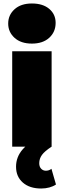

<svg xmlns="http://www.w3.org/2000/svg" viewBox="-20 -841 366 1101"><path d="M50 0V-547H276V0ZM163 -591Q100 -591 63.5 -624Q27 -657 27 -706Q27 -755 63.5 -788Q100 -821 163 -821Q226 -821 262.5 -790Q299 -759 299 -710Q299 -658 262.5 -624.5Q226 -591 163 -591ZM216 240Q150 240 111 206Q72 172 72 115Q72 59 110 15.5Q148 -28 216 -51L276 0Q236 26 220.5 47.5Q205 69 205 95Q205 115 216 126.5Q227 138 243 138Q261 138 275 127L301 217Q285 228 263 234Q241 240 216 240Z"/></svg>

Font: Montserrat-Alt1 Black
Style: Regular
Weight: 900
Designer: Differentunic
Foundry: Differentunic
Version: Version 7.222